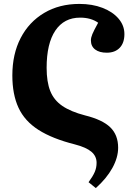

<svg xmlns="http://www.w3.org/2000/svg" viewBox="-20 -744 695 980"><path d="M469 216 432 186Q454 156 463.5 134Q473 112 473 87Q473 53 446.5 30.5Q420 8 362 -7Q247 -36 176.5 -81Q106 -126 74.5 -194Q43 -262 43 -359Q43 -468 85.5 -550Q128 -632 205.5 -678Q283 -724 385 -724Q451 -724 503 -704Q555 -684 585 -649Q615 -614 615 -570Q615 -525 591 -500Q567 -475 525 -475Q487 -475 465.5 -491.5Q444 -508 444 -538Q444 -552 451.5 -570Q459 -588 481 -628Q444 -654 389 -654Q307 -654 262.5 -588Q218 -522 218 -398Q218 -326 236.5 -279.5Q255 -233 298 -203.5Q341 -174 414 -155Q503 -133 543 -94Q583 -55 583 10Q583 60 553.5 113.5Q524 167 469 216Z"/></svg>

Font: Literata 36pt
Style: Bold
Weight: 700
Designer: Latin by Veronika Burian and Jose Scaglione. Greek by Irene Vlachou. Cyrillic by Vera Evstafieva.
Foundry: TypeTogether
Version: Version 3.002